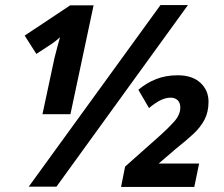

<svg xmlns="http://www.w3.org/2000/svg" viewBox="-20 -734 880 755"><path d="M93 0 611 -714H719L202 0ZM194 -505Q200 -530 206 -551.5Q212 -573 216 -588Q209 -581 199.5 -573.5Q190 -566 184 -562L123 -522L77 -594L256 -713H348L257 -285H147ZM456 1 472 -79 597 -190Q641 -229 665 -256Q689 -283 689 -311Q689 -330 678.5 -340Q668 -350 651 -350Q631 -350 609.5 -339Q588 -328 566 -309L524 -381Q556 -408 594 -423Q632 -438 679 -438Q736 -438 768 -408.5Q800 -379 800 -334Q800 -294 784.5 -264Q769 -234 740.5 -207.5Q712 -181 674 -151L604 -91H763L744 1Z"/></svg>

Font: Noto Sans SemiCondensed
Style: Bold Italic
Weight: 700
Width: 4
Italic angle: -12°
Designer: Monotype Design Team
Foundry: Monotype Imaging Inc.
Version: Version 2.013; ttfautohint (v1.8.4.7-5d5b)